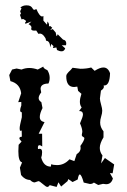

<svg xmlns="http://www.w3.org/2000/svg" viewBox="-20 -698 484 730"><path d="M195.3 12.7 168.9 5.9Q165 12.7 159.7 12.7Q155.3 12.7 142.8 1.7Q130.4 -9.3 126 -9.3L111.8 -4.4Q103.5 -4.4 94.2 -13.7Q73.7 -14.6 60.1 -32.7L55.7 -60.5L64 -80.6Q49.8 -83.5 49.8 -123L50.8 -147.5L62 -159.7Q53.7 -168 53.7 -172.4Q53.7 -177.7 63 -178.2L62.5 -201.7L57.1 -200.7Q54.7 -200.7 54.7 -210.4Q54.7 -219.2 63 -252.4V-271Q56.6 -271.5 56.6 -278.8Q56.6 -285.2 61 -296.9V-310.5L49.3 -309.6L60.5 -343.3Q56.2 -379.9 19.5 -389.6L15.1 -412.6L25.9 -433.6L43 -437.5L62 -433.6Q75.7 -439.5 91.8 -439.5Q106.4 -439.5 123.5 -433.6L144.5 -444.8Q144.5 -438 160.2 -431.2Q168.9 -417 168.9 -402.3Q168.9 -389.6 164.1 -380.4Q134.3 -379.9 134.3 -359.9L136.7 -346.7Q127 -334 127 -325.2Q127 -315.9 137.2 -309.6L141.6 -287.1Q131.3 -266.6 131.3 -253.4Q131.3 -236.8 149.4 -233.9L127 -189.5H140.1L140.6 -141.1Q134.3 -146 129.9 -146Q124 -146 124 -136.2L124.5 -131.3L130.9 -132.3Q140.1 -132.3 140.1 -119.6Q140.1 -107.4 136.7 -98.6Q146 -64.5 173.3 -64.5L174.8 -73.7Q183.1 -70.3 197.3 -70.3Q224.1 -70.3 244.1 -92.3L262.7 -85.4L271.5 -111.8Q286.6 -121.1 286.6 -135.3L285.6 -143.1Q300.8 -164.1 300.8 -172.9Q300.8 -175.3 295.9 -177.7Q291 -180.2 291 -185.1L293 -196.8Q293 -209 284.2 -229Q295.4 -254.4 295.4 -262.7Q295.4 -275.9 280.8 -275.9L290.5 -289.6Q283.7 -297.9 283.7 -311Q283.7 -323.7 289.6 -341.3L276.9 -352.5L273.9 -368.7L261.7 -367.2Q231.9 -367.2 231.9 -408.2Q231.9 -412.6 234.4 -416.5Q236.8 -420.4 240.5 -424.1Q244.1 -427.7 248.3 -431.6Q252.4 -435.5 255.9 -440.4L285.6 -436.5Q309.1 -436.5 326.7 -441.4L339.8 -428.7Q359.9 -441.4 373 -441.4Q391.1 -441.4 398.4 -419.4Q397 -373 376.5 -373H374L375 -368.2Q375 -360.8 363.8 -353.5L359.9 -323.7Q359.9 -315.9 364.3 -300.5Q368.7 -285.2 368.7 -277.3Q368.7 -267.6 364.7 -255.1Q360.8 -242.7 360.8 -231.9Q360.8 -214.4 373.5 -198.7V-175.8Q359.4 -152.8 359.4 -135.7Q359.4 -120.1 369.6 -106.9L364.3 -76.7L378.9 -97.2L414.1 -72.8L408.2 -39.1L397.9 -40L409.2 -19.5Q403.3 2.4 383.3 2.4L371.6 1L353.5 5.4L336.9 -3.9Q331.5 1.5 321.8 1.5L298.3 -3.9Q289.6 -34.7 283.2 -34.7Q278.8 -34.7 275.4 -15.6L255.9 -5.9L239.7 -17.1L236.8 -9.3L212.4 11.2L202.1 -4.9ZM214.4 -502.9Q206.1 -502.9 196.8 -507.8L194.3 -517.6L184.1 -515.6Q181.2 -515.6 181.2 -517.6L183.6 -522.5L174.8 -530.8L170.9 -518.1Q169.9 -541.5 156.7 -543Q154.3 -543 154.3 -547.6Q154.3 -552.2 147 -561.3Q139.6 -570.3 131.8 -570.3L126 -569.3L117.7 -582L111.3 -581.5Q98.6 -581.5 98.6 -587.9L99.6 -593.8Q99.6 -600.6 88.4 -606L99.6 -616.2L76.2 -607.4L75.7 -612.8L79.1 -616.7Q79.1 -620.6 67.9 -626L62 -624L55.7 -642.1Q59.6 -643.6 59.6 -646.5L56.6 -655.3L61.5 -665.5Q61.5 -668 57.1 -668.9Q66.4 -677.7 80.6 -677.7Q90.3 -677.7 95 -675Q99.6 -672.4 101.8 -669.2Q104 -666 105.7 -663.3Q107.4 -660.6 111.3 -660.6L118.2 -663.6Q130.4 -635.3 140.6 -635.3L145 -637.2V-619.6L158.7 -604L160.6 -616.2Q166.5 -609.4 166.5 -602.5L166 -598.1L171.9 -598.6L178.7 -592.3L170.9 -584L180.7 -587.4L191.9 -574.2Q193.8 -560.5 196.3 -560.5L199.2 -567.9L219.7 -547.4Q231.9 -545.4 231.9 -532.7L231 -525.9H214.8L228 -514.2Q224.1 -502.9 214.4 -502.9Z"/></svg>

Font: Truetypewriter PolyglOTT
Style: Regular
Weight: 400
Designer: Sergey Beatoff a.k.a. Sam_T
Version: Version 3.76